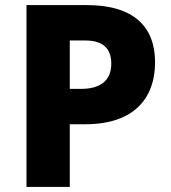

<svg xmlns="http://www.w3.org/2000/svg" viewBox="-20 -800 670 754"><path d="M321 -780H84V-66H254V-312H314C520 -312 589 -428 589 -555C589 -697 503 -780 321 -780ZM315 -641C385 -641 417 -609 417 -550C417 -479 368 -451 299 -451H254V-641Z"/></svg>

Font: Noto Sans Malayalam UI ExtraBold
Style: Regular
Weight: 800
Designer: Jelle Bosma - Monotype Design Team
Foundry: Monotype Imaging Inc.
Version: Version 2.104